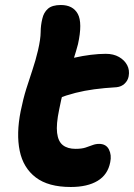

<svg xmlns="http://www.w3.org/2000/svg" viewBox="-20 -734 535 767"><path d="M262.8 13Q173 13 122.9 -25.2Q72.8 -63.4 58.7 -131.5Q44.6 -199.6 62.6 -290Q72.8 -340.2 85 -379.1Q97.2 -418 109.6 -454.7Q122 -491.4 131.8 -532.8Q142.2 -577.8 142.4 -605.5Q142.6 -633.2 149 -659Q154.6 -684.4 171.6 -699.2Q188.6 -714 223 -714Q271.4 -714 290.8 -678.4Q310.2 -642.8 291.6 -557.8Q284 -529 274.7 -500.2Q265.4 -471.4 254.8 -440.5Q244.2 -409.6 234.3 -374.1Q224.4 -338.6 216.2 -295.6Q204 -237.4 208.1 -203.2Q212.2 -169 231.1 -154.2Q250 -139.4 281.8 -139.4Q306 -139.4 321.4 -144.4Q336.8 -149.4 349.5 -154.3Q362.2 -159.2 376 -159.2Q403.8 -159.2 415.1 -137Q426.4 -114.8 420.4 -86.2Q410.8 -36.2 370 -11.6Q329.2 13 262.8 13ZM206.6 -339Q162 -321.8 143.1 -340.4Q124.2 -359 131.2 -393.8Q136.8 -423 152.2 -446.5Q167.6 -470 216 -486.4Q245 -496.2 277.5 -503.6Q310 -511 342.5 -515Q375 -519 402.8 -519Q433.4 -519 455.4 -506.4Q477.4 -493.8 487.9 -473.9Q498.4 -454 494 -429.6Q491 -412.4 478 -400Q465 -387.6 445.8 -385.6Q395.8 -382.6 356.5 -377.3Q317.2 -372 281.6 -363Q246 -354 206.6 -339Z"/></svg>

Font: Shantell Sans Light
Style: Italic
Weight: 300
Italic angle: -11°
Designer: Stephen Nixon, Anya Danilova, Shantell Martin
Foundry: Arrow Type
Version: Version 1.008;[ac192a2d6]